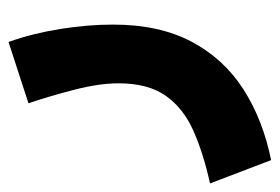

<svg xmlns="http://www.w3.org/2000/svg" viewBox="-151 -256 644 442"><g transform="rotate(-90 171.0 -35.0)"><path d="M23.4 267.1 -30.3 126.5Q38.6 111.3 90.6 88.4Q142.6 65.4 171.4 24.7Q200.2 -16.1 200.2 -84Q200.2 -128.9 185.3 -186.3Q170.4 -243.7 154.3 -291.5L295.4 -337.4Q314.9 -282.7 325.2 -219Q335.4 -155.3 335.4 -96.7Q335.4 9.8 295.9 84.2Q256.3 158.7 186 203.6Q115.7 248.5 23.4 267.1Z"/></g></svg>

Font: Vazirmatn RD UI FD Black
Style: Regular
Weight: 900
Designer: Saber Rastikerdar
Foundry: Saber Rastikerdar
Version: Version 33.003